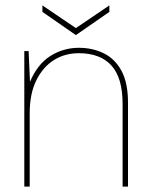

<svg xmlns="http://www.w3.org/2000/svg" viewBox="-20 -691 553 711"><path d="M70 0V-502H86L91 -388Q119 -454 167 -484Q215 -514 272 -514Q323 -514 364.5 -493.5Q406 -473 430 -428.5Q454 -384 454 -311V0H434V-306Q434 -403 392.5 -448.5Q351 -494 272 -494Q220 -494 179.5 -468.5Q139 -443 114.5 -393.5Q90 -344 90 -272V0ZM261 -561 137 -647V-671L261 -587L385 -671V-647Z"/></svg>

Font: DM Sans 16pt Thin
Style: Regular
Weight: 250
Version: Version 4.004;gftools[0.9.30]